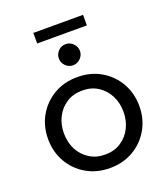

<svg xmlns="http://www.w3.org/2000/svg" viewBox="-151 -941 929 1060"><g transform="rotate(-20 313.0 -411.0)"><path d="M313 12Q235 12 174.5 -23.5Q114 -59 79.5 -119.5Q45 -180 45 -255Q45 -330 79.5 -390.5Q114 -451 174.5 -486.5Q235 -522 313 -522Q391 -522 451.5 -486.5Q512 -451 546.5 -390.5Q581 -330 581 -255Q581 -180 546.5 -119.5Q512 -59 451.5 -23.5Q391 12 313 12ZM313 -67Q366 -67 405 -92Q444 -117 466 -159.5Q488 -202 488 -255Q488 -308 466 -350.5Q444 -393 405 -418Q366 -443 313 -443Q261 -443 221.5 -418Q182 -393 160 -350.5Q138 -308 138 -255Q138 -202 160 -159.5Q182 -117 221.5 -92Q261 -67 313 -67ZM315 -591Q289 -591 271 -609.5Q253 -628 253 -653Q253 -678 271 -696.5Q289 -715 315 -715Q340 -715 358.5 -696.5Q377 -678 377 -653Q377 -628 358.5 -609.5Q340 -591 315 -591ZM169 -772V-834H461V-772Z"/></g></svg>

Font: MuseoModerno
Style: Regular
Weight: 400
Designer: Pablo Cosgaya, Héctor Gatti, Marcela Romero, and the Authors of The MuseoModerno Project.
Foundry: Omnibus-Type Team
Version: Version 1.001